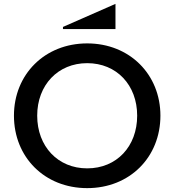

<svg xmlns="http://www.w3.org/2000/svg" viewBox="-20 -955 900 991"><path d="M430 16C650 16 808 -144 808 -358C808 -571 649 -731 430 -731C211 -731 52 -571 52 -358C52 -144 210 16 430 16ZM430 -86C279 -86 172 -199 172 -358C172 -516 279 -629 430 -629C582 -629 688 -516 688 -358C688 -199 582 -86 430 -86ZM305 -805H576V-935L305 -816Z"/></svg>

Font: LaHaus Display SemiBold
Style: Regular
Weight: 600
Designer: We are Make, BastardaType, Dalton Maag Ltd
Foundry: BastardaType, Dalton Maag Ltd
Version: Version 3.100;Glyphs 3.3 (3331)